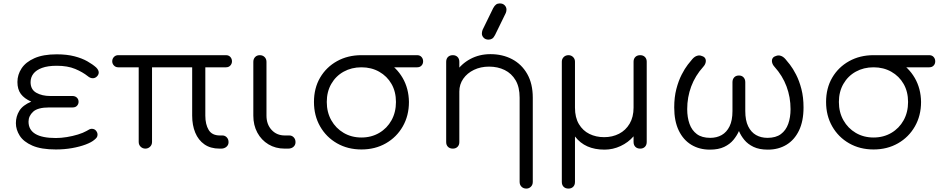

<svg xmlns="http://www.w3.org/2000/svg" viewBox="-20 -870 5540 1124"><path d="M307 5Q221 5 169.5 -17.5Q118 -40 95.5 -75.5Q73 -111 73 -149Q73 -188 93 -221Q113 -254 163 -275Q122 -293 102 -320Q82 -347 82 -390Q82 -433 106.5 -470Q131 -507 182 -529.5Q233 -552 312 -552Q371 -552 415.5 -540.5Q460 -529 491.5 -511Q523 -493 543 -475Q551 -467 554.5 -459.5Q558 -452 558 -446Q558 -433 547.5 -422.5Q537 -412 523 -412Q516 -412 508.5 -415Q501 -418 494 -424Q464 -448 420 -466.5Q376 -485 312 -485Q260 -485 226 -472.5Q192 -460 175.5 -438.5Q159 -417 159 -389Q159 -346 192.5 -327Q226 -308 274 -308H404Q420 -308 430 -298.5Q440 -289 440 -274Q440 -261 431 -251Q422 -241 405 -241H268Q201 -241 174 -216Q147 -191 147 -158Q147 -110 187 -86Q227 -62 307 -62Q337 -62 371 -67.5Q405 -73 436 -82.5Q467 -92 486 -103Q497 -110 504 -113Q511 -116 517 -116Q533 -116 542 -105Q551 -94 551 -82Q551 -73 547 -66.5Q543 -60 533 -52Q516 -37 481.5 -24Q447 -11 402 -3Q357 5 307 5Z M831 0Q815 0 803.5 -11Q792 -22 792 -39V-476H672Q657 -476 647 -486.5Q637 -497 637 -511Q637 -526 647 -536.5Q657 -547 672 -547H1303Q1319 -547 1328.5 -536.5Q1338 -526 1338 -511Q1338 -497 1328.5 -486.5Q1319 -476 1303 -476H1182V-193Q1182 -142 1201.5 -109.5Q1221 -77 1267 -77H1282Q1297 -77 1307.5 -66Q1318 -55 1318 -38Q1318 -21 1305.5 -10.5Q1293 0 1275 0H1265Q1212 0 1176.5 -25Q1141 -50 1123 -93.5Q1105 -137 1105 -193V-476H870V-39Q870 -22 858.5 -11Q847 0 831 0Z M1646 0Q1593 0 1551.5 -25Q1510 -50 1486.5 -93.5Q1463 -137 1463 -193V-508Q1463 -525 1473.5 -536Q1484 -547 1501 -547Q1518 -547 1529 -536Q1540 -525 1540 -508V-193Q1540 -142 1570 -109.5Q1600 -77 1647 -77H1674Q1689 -77 1699.5 -66Q1710 -55 1710 -38Q1710 -21 1698 -10.5Q1686 0 1667 0Z M2096 5Q2016 5 1953 -31Q1890 -67 1854 -130Q1818 -193 1818 -273Q1818 -354 1854 -415.5Q1890 -477 1953 -512Q2016 -547 2096 -547Q2176 -547 2238.5 -511.5Q2301 -476 2337 -414Q2373 -352 2374 -273Q2374 -193 2338 -130Q2302 -67 2239 -31Q2176 5 2096 5ZM2096 -65Q2154 -65 2200 -92Q2246 -119 2272 -166Q2298 -213 2298 -273Q2298 -333 2272 -378.5Q2246 -424 2200 -450Q2154 -476 2096 -476Q2038 -476 1992 -450.5Q1946 -425 1919.5 -379Q1893 -333 1893 -273Q1893 -213 1919.5 -166Q1946 -119 1992 -92Q2038 -65 2096 -65ZM2103 -476Q2088 -476 2078 -486.5Q2068 -497 2068 -511Q2068 -526 2078 -536.5Q2088 -547 2103 -547H2422Q2438 -547 2447.5 -536.5Q2457 -526 2457 -511Q2457 -496 2447.5 -486Q2438 -476 2422 -476Z M3061 234Q3044 234 3033 223Q3022 212 3022 195V-298Q3022 -360 2998.5 -400Q2975 -440 2934.5 -460Q2894 -480 2843 -480Q2794 -480 2754.5 -461Q2715 -442 2692 -409Q2669 -376 2669 -334H2614Q2616 -397 2648 -446.5Q2680 -496 2733 -524.5Q2786 -553 2851 -553Q2922 -553 2978 -523.5Q3034 -494 3066.5 -437Q3099 -380 3099 -298V195Q3099 212 3088 223Q3077 234 3061 234ZM2631 0Q2613 0 2602.5 -10.5Q2592 -21 2592 -38V-508Q2592 -526 2602.5 -536.5Q2613 -547 2631 -547Q2648 -547 2658.5 -536.5Q2669 -526 2669 -508V-38Q2669 -21 2658.5 -10.5Q2648 0 2631 0ZM2840 -638Q2822 -638 2811.5 -649Q2801 -660 2801 -673Q2801 -679 2802 -684Q2803 -689 2805 -695L2867 -822Q2875 -837 2884 -843.5Q2893 -850 2906 -850Q2924 -850 2934.5 -839Q2945 -828 2945 -814Q2945 -809 2944 -804Q2943 -799 2941 -794L2878 -665Q2870 -649 2860.5 -643.5Q2851 -638 2840 -638Z M3308 234Q3290 234 3279.5 223.5Q3269 213 3269 195V-509Q3269 -525 3280 -536Q3291 -547 3308 -547Q3324 -547 3335 -536Q3346 -525 3346 -509V-240Q3346 -182 3369 -143.5Q3392 -105 3430.5 -86Q3469 -67 3517 -67Q3565 -67 3604 -87Q3643 -107 3666 -146Q3689 -185 3689 -240V-509Q3689 -526 3699.5 -536.5Q3710 -547 3728 -547Q3745 -547 3755.5 -536.5Q3766 -526 3766 -509V-39Q3766 -21 3755.5 -10.5Q3745 0 3728 0Q3710 0 3699.5 -10.5Q3689 -21 3689 -39V-72Q3658 -36 3613 -15Q3568 6 3519 6Q3462 6 3419 -13Q3376 -32 3346 -71V195Q3346 213 3335.5 223.5Q3325 234 3308 234Z M4136 6Q4074 6 4027 -22.5Q3980 -51 3953.5 -106Q3927 -161 3927 -241Q3927 -301 3939.5 -349Q3952 -397 3970.5 -433Q3989 -469 4006.5 -491.5Q4024 -514 4033 -524Q4046 -539 4061 -543.5Q4076 -548 4089 -542Q4103 -538 4108.5 -528Q4114 -518 4111 -504.5Q4108 -491 4097 -479Q4050 -427 4026.5 -364Q4003 -301 4003 -231Q4003 -183 4016.5 -145Q4030 -107 4059.5 -85Q4089 -63 4138 -63Q4176 -63 4205 -79.5Q4234 -96 4251 -130.5Q4268 -165 4268 -220V-389Q4268 -406 4278 -417Q4288 -428 4306 -428Q4323 -428 4333 -417Q4343 -406 4343 -389V-220Q4343 -165 4360 -130.5Q4377 -96 4406 -79.5Q4435 -63 4473 -63Q4522 -63 4551.5 -85Q4581 -107 4594.5 -145Q4608 -183 4608 -231Q4608 -301 4584.5 -364Q4561 -427 4514 -479Q4503 -491 4500 -504.5Q4497 -518 4502.5 -528Q4508 -538 4522 -542Q4535 -548 4550 -543.5Q4565 -539 4578 -524Q4587 -514 4604.5 -491.5Q4622 -469 4640.5 -433Q4659 -397 4671.5 -349Q4684 -301 4684 -241Q4684 -161 4657.5 -106Q4631 -51 4584 -22.5Q4537 6 4475 6Q4425 6 4391.5 -10Q4358 -26 4337.5 -51Q4317 -76 4306 -103Q4294 -76 4273.5 -51Q4253 -26 4219.5 -10Q4186 6 4136 6Z M5094 5Q5014 5 4951 -31Q4888 -67 4852 -130Q4816 -193 4816 -273Q4816 -354 4852 -415.5Q4888 -477 4951 -512Q5014 -547 5094 -547Q5174 -547 5236.5 -511.5Q5299 -476 5335 -414Q5371 -352 5372 -273Q5372 -193 5336 -130Q5300 -67 5237 -31Q5174 5 5094 5ZM5094 -65Q5152 -65 5198 -92Q5244 -119 5270 -166Q5296 -213 5296 -273Q5296 -333 5270 -378.5Q5244 -424 5198 -450Q5152 -476 5094 -476Q5036 -476 4990 -450.5Q4944 -425 4917.5 -379Q4891 -333 4891 -273Q4891 -213 4917.5 -166Q4944 -119 4990 -92Q5036 -65 5094 -65ZM5101 -476Q5086 -476 5076 -486.5Q5066 -497 5066 -511Q5066 -526 5076 -536.5Q5086 -547 5101 -547H5420Q5436 -547 5445.5 -536.5Q5455 -526 5455 -511Q5455 -496 5445.5 -486Q5436 -476 5420 -476Z"/></svg>

Font: Comfortaa
Style: Regular
Weight: 400
Designer: Johan Aakerlund
Foundry: Johan Aakerlund
Version: Version 3.104; ttfautohint (v1.8.1.43-b0c9)